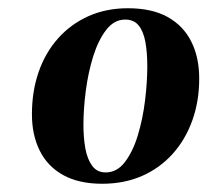

<svg xmlns="http://www.w3.org/2000/svg" viewBox="-20 -813 504 466"><path d="M290.5 -793Q348.5 -793 386.8 -771.8Q425 -750.5 444.2 -712.2Q463.5 -674 463.5 -622Q463.5 -567.5 446.8 -520.8Q430 -474 399 -439.5Q368 -405 324.8 -386Q281.5 -367 228 -367Q171.5 -367 133.5 -388Q95.5 -409 76.5 -447.2Q57.5 -485.5 57.5 -535.5Q57.5 -592 74 -639Q90.5 -686 121.5 -720.5Q152.5 -755 195.2 -774Q238 -793 290.5 -793ZM284 -765.5Q257 -765.5 237.8 -740.5Q218.5 -715.5 206.2 -676.2Q194 -637 188.2 -592.5Q182.5 -548 182.5 -510Q182.5 -478.5 187.2 -452.5Q192 -426.5 203.8 -410.5Q215.5 -394.5 236.5 -394.5Q264 -394.5 283.2 -419.8Q302.5 -445 314.5 -484.5Q326.5 -524 332 -568.8Q337.5 -613.5 337.5 -652Q337.5 -686 332.8 -711.5Q328 -737 316.5 -751.2Q305 -765.5 284 -765.5Z"/></svg>

Font: Merriweather 120pt ExtraBold
Style: Italic
Weight: 800
Italic angle: -7.8°
Version: Version 2.101